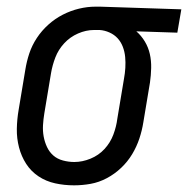

<svg xmlns="http://www.w3.org/2000/svg" viewBox="-20 -548 564 576"><path d="M202 8Q173 8 145.5 2Q118 -4 95.5 -19Q73 -34 58.5 -56.5Q44 -79 37 -106Q30 -133 30.5 -161.5Q31 -190 36 -219L56 -339Q60 -364 68 -388Q76 -412 90.5 -434Q105 -456 125 -474Q145 -492 168.5 -504Q192 -516 217 -522Q242 -528 266 -528H281L524 -520L512 -450L389 -454Q404 -441 414.5 -423.5Q425 -406 429.5 -386Q434 -366 433.5 -344Q433 -322 430 -301L410 -181Q406 -156 398 -132Q390 -108 376.5 -85.5Q363 -63 343.5 -44.5Q324 -26 300.5 -13.5Q277 -1 252 3.5Q227 8 202 8ZM203 -62Q227 -62 251.5 -72Q276 -82 293.5 -101Q311 -120 320 -144Q329 -168 332 -192L352 -312Q355 -328 356 -344.5Q357 -361 355.5 -377Q354 -393 348.5 -407.5Q343 -422 333 -433Q323 -444 308.5 -450.5Q294 -457 279 -458H262Q238 -458 214 -447.5Q190 -437 172.5 -418Q155 -399 146 -375.5Q137 -352 133 -328L113 -208Q110 -190 109 -172.5Q108 -155 111 -138.5Q114 -122 121 -107Q128 -92 140 -81.5Q152 -71 169 -66.5Q186 -62 203 -62Z"/></svg>

Font: Iosevka SS18
Style: Italic
Weight: 400
Italic angle: -9°
Monospace: yes
Designer: Belleve Invis
Foundry: Belleve Invis
Version: Version 25.1.1; ttfautohint (v1.8.4)